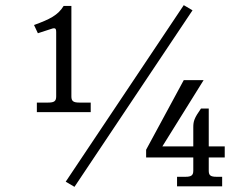

<svg xmlns="http://www.w3.org/2000/svg" viewBox="-20 -723 929 745"><path d="M257 -349V-700H227C205 -664 173 -648 112 -626L127 -594L170 -608C194 -617 198 -615 198 -598V-349C198 -331 191 -325 167 -325H123V-288H332V-325H288C264 -325 257 -331 257 -349ZM235 -18 269 2 727 -683 693 -703ZM547 -112H730V-61C730 -43 723 -37 699 -37H667V0H842V-37H821C796 -37 790 -43 790 -61V-112H852V-155H790V-302H760C734 -265 730 -253 730 -229V-155H610L770 -412H693L547 -142Z"/></svg>

Font: LT Superior Serif Semibold
Style: Regular
Weight: 600
Designer: Daniel Lyons
Foundry: LyonsType
Version: Version 2.120;FEAKit 1.0